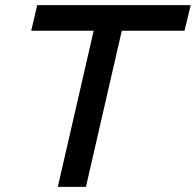

<svg xmlns="http://www.w3.org/2000/svg" viewBox="-20 -724 759 744"><path d="M719 -704 695 -605H452L313 0H204L343 -605H101L124 -704Z"/></svg>

Font: Prodigy Sans Medium
Style: Italic
Weight: 500
Italic angle: -13°
Designer: Wei Huang
Foundry: Wei Huang
Version: Version 1.003; ttfautohint (v1.8.3)